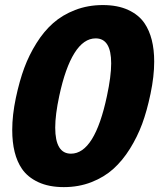

<svg xmlns="http://www.w3.org/2000/svg" viewBox="-20 -745 672 774"><path d="M562.5 -651.4Q601.6 -593.8 601.6 -496.6Q601.6 -437.5 586.9 -367.4Q572.3 -297.4 553 -245.4Q533.7 -193.4 503.9 -145.5Q474.1 -97.7 437 -64.2Q399.9 -30.8 348.6 -10.7Q297.4 9.3 237.3 9.3Q177.2 9.3 134.3 -10.7Q91.3 -30.8 68.4 -64.5Q29.3 -121.6 29.3 -221.2Q29.3 -281.2 43.9 -350.3Q58.6 -419.4 77.9 -471.4Q97.2 -523.4 127 -571Q156.7 -618.7 194.3 -651.9Q231.9 -685.1 283.2 -704.8Q334.5 -724.6 394.5 -724.6Q454.6 -724.6 497.1 -704.8Q539.6 -685.1 562.5 -651.4ZM202.6 -230.5Q202.6 -125.5 266.1 -125.5Q361.8 -125.5 411.1 -357.9Q428.2 -437.5 428.2 -489.7Q428.2 -590.3 365.7 -590.3Q317.4 -590.3 280.3 -531.2Q243.2 -472.2 218.8 -357.9Q202.6 -282.2 202.6 -230.5Z"/></svg>

Font: Open Sans Hebrew Condensed Extra Bold
Style: Italic
Weight: 800
Width: 3
Italic angle: -12°
Foundry: Ascender Corporation, Yanek Iontef
Version: Version 2.001;PS 002.001;hotconv 1.0.70;makeotf.lib2.5.58329